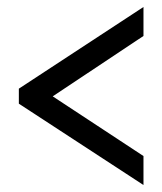

<svg xmlns="http://www.w3.org/2000/svg" viewBox="-20 -633 465 550"><path d="M391 -103 34 -336V-379L391 -613V-530L131 -357L391 -186Z"/></svg>

Font: Noto Serif Bengali ExtraCondensed Black
Style: Regular
Weight: 900
Width: 2
Designer: Juan Bruce, Universal Thirst, Indian Type Foundry and the Monotype Design Team.
Foundry: Monotype Imaging Inc.
Version: Version 2.003; ttfautohint (v1.8.4.7-5d5b)